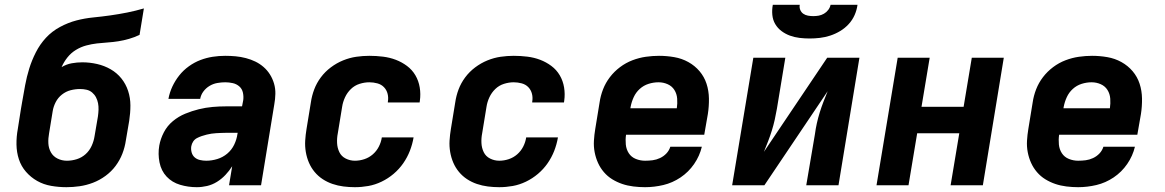

<svg xmlns="http://www.w3.org/2000/svg" viewBox="-20 -770 4840 798"><path d="M256 8Q224 8 192.5 2.5Q161 -3 134.5 -18Q108 -33 88 -56Q68 -79 58.5 -108Q49 -137 48.5 -169.5Q48 -202 54 -234L67 -317Q68 -324 69.5 -331.5Q71 -339 72 -346Q78 -381 84.5 -416Q91 -451 101.5 -485Q112 -519 129 -552.5Q146 -586 171 -613Q196 -640 229.5 -658Q263 -676 297.5 -685Q332 -694 367.5 -697.5Q403 -701 438.5 -706Q474 -711 509 -718Q544 -725 578 -735L560 -625Q539 -615 516.5 -608.5Q494 -602 472 -598.5Q450 -595 427.5 -593.5Q405 -592 383 -589.5Q361 -587 338.5 -581Q316 -575 295.5 -562.5Q275 -550 260 -531Q245 -512 236 -491Q256 -503 278 -507Q300 -511 322 -511Q353 -511 383.5 -504Q414 -497 440 -482Q466 -467 484.5 -444Q503 -421 512.5 -392Q522 -363 522 -331.5Q522 -300 517 -268L503 -186Q499 -158 488.5 -131Q478 -104 460.5 -80.5Q443 -57 418.5 -39Q394 -21 366.5 -10.5Q339 0 311 4Q283 8 256 8ZM258 -102Q279 -102 299.5 -108.5Q320 -115 336 -129.5Q352 -144 361 -164Q370 -184 373 -204L387 -286Q389 -300 389.5 -314Q390 -328 387.5 -341Q385 -354 379 -365.5Q373 -377 363 -385.5Q353 -394 340 -397Q327 -400 313 -400Q293 -400 273.5 -395Q254 -390 237.5 -377Q221 -364 211.5 -345.5Q202 -327 199 -308L184 -216Q180 -195 181 -174.5Q182 -154 191.5 -137Q201 -120 219 -111Q237 -102 258 -102Z M798 8Q762 8 728.5 -2Q695 -12 672.5 -36Q650 -60 643 -95Q636 -130 642 -165Q647 -193 661 -220Q675 -247 698.5 -266.5Q722 -286 750 -297.5Q778 -309 806.5 -316Q835 -323 863.5 -325.5Q892 -328 920 -328H986L991 -354Q993 -370 989.5 -385.5Q986 -401 974.5 -411Q963 -421 947.5 -424.5Q932 -428 916 -428Q900 -428 883 -425Q866 -422 851 -413Q836 -404 825.5 -390Q815 -376 812 -359H680Q685 -386 696.5 -410.5Q708 -435 725 -456.5Q742 -478 765 -494.5Q788 -511 813 -520.5Q838 -530 864 -534Q890 -538 916 -538Q938 -538 959.5 -536Q981 -534 1002 -528.5Q1023 -523 1041.5 -514Q1060 -505 1075.5 -491.5Q1091 -478 1102 -460.5Q1113 -443 1119 -422.5Q1125 -402 1124.5 -380Q1124 -358 1120 -336L1065 0H932L945 -79Q933 -60 917 -43Q901 -26 881.5 -14Q862 -2 840.5 3Q819 8 798 8ZM837 -102Q860 -102 883 -109Q906 -116 924.5 -131.5Q943 -147 953.5 -169Q964 -191 967 -214L968 -218H920Q910 -218 899.5 -217.5Q889 -217 879 -216.5Q869 -216 859 -214.5Q849 -213 839 -210.5Q829 -208 818.5 -204.5Q808 -201 798.5 -196Q789 -191 783 -182Q777 -173 775 -162Q773 -149 776.5 -136.5Q780 -124 789 -116Q798 -108 811 -105Q824 -102 837 -102Z M1455 8Q1431 8 1407.5 5Q1384 2 1362 -5.5Q1340 -13 1321 -25.5Q1302 -38 1287.5 -55.5Q1273 -73 1264 -94Q1255 -115 1251 -138.5Q1247 -162 1248.5 -186Q1250 -210 1254 -234L1272 -344Q1276 -372 1286 -398.5Q1296 -425 1313.5 -448.5Q1331 -472 1355 -490Q1379 -508 1406 -519Q1433 -530 1460.5 -534Q1488 -538 1515 -538Q1544 -538 1572 -534.5Q1600 -531 1625 -521.5Q1650 -512 1671.5 -496Q1693 -480 1706.5 -457Q1720 -434 1724.5 -406.5Q1729 -379 1725 -351Q1725 -349 1724.5 -347.5Q1724 -346 1724 -344H1592Q1592 -345 1592 -345.5Q1592 -346 1592 -347Q1595 -364 1591 -380Q1587 -396 1576 -407.5Q1565 -419 1548.5 -423.5Q1532 -428 1515 -428Q1495 -428 1474.5 -421.5Q1454 -415 1438.5 -400Q1423 -385 1414 -365.5Q1405 -346 1402 -326L1384 -216Q1380 -196 1381 -175.5Q1382 -155 1390.5 -137.5Q1399 -120 1417 -111Q1435 -102 1455 -102Q1475 -102 1494.5 -108.5Q1514 -115 1529.5 -128.5Q1545 -142 1554.5 -160.5Q1564 -179 1567 -199H1699Q1694 -170 1683.5 -143Q1673 -116 1656 -91.5Q1639 -67 1616 -47.5Q1593 -28 1566 -15Q1539 -2 1511 3Q1483 8 1455 8Z M2055 8Q2031 8 2007.5 5Q1984 2 1962 -5.5Q1940 -13 1921 -25.5Q1902 -38 1887.5 -55.5Q1873 -73 1864 -94Q1855 -115 1851 -138.5Q1847 -162 1848.5 -186Q1850 -210 1854 -234L1872 -344Q1876 -372 1886 -398.5Q1896 -425 1913.5 -448.5Q1931 -472 1955 -490Q1979 -508 2006 -519Q2033 -530 2060.5 -534Q2088 -538 2115 -538Q2144 -538 2172 -534.5Q2200 -531 2225 -521.5Q2250 -512 2271.5 -496Q2293 -480 2306.5 -457Q2320 -434 2324.5 -406.5Q2329 -379 2325 -351Q2325 -349 2324.5 -347.5Q2324 -346 2324 -344H2192Q2192 -345 2192 -345.5Q2192 -346 2192 -347Q2195 -364 2191 -380Q2187 -396 2176 -407.5Q2165 -419 2148.5 -423.5Q2132 -428 2115 -428Q2095 -428 2074.5 -421.5Q2054 -415 2038.5 -400Q2023 -385 2014 -365.5Q2005 -346 2002 -326L1984 -216Q1980 -196 1981 -175.5Q1982 -155 1990.5 -137.5Q1999 -120 2017 -111Q2035 -102 2055 -102Q2075 -102 2094.5 -108.5Q2114 -115 2129.5 -128.5Q2145 -142 2154.5 -160.5Q2164 -179 2167 -199H2299Q2294 -170 2283.5 -143Q2273 -116 2256 -91.5Q2239 -67 2216 -47.5Q2193 -28 2166 -15Q2139 -2 2111 3Q2083 8 2055 8Z M2661 8Q2637 8 2612.5 5Q2588 2 2566 -5.5Q2544 -13 2524.5 -25Q2505 -37 2490 -54.5Q2475 -72 2465.5 -93Q2456 -114 2451.5 -137.5Q2447 -161 2448.5 -185.5Q2450 -210 2454 -234L2472 -344Q2476 -372 2486.5 -399Q2497 -426 2515 -449.5Q2533 -473 2557 -491Q2581 -509 2608.5 -519.5Q2636 -530 2664 -534Q2692 -538 2719 -538Q2751 -538 2782.5 -532.5Q2814 -527 2841 -512Q2868 -497 2887.5 -474Q2907 -451 2916.5 -422Q2926 -393 2926.5 -360.5Q2927 -328 2922 -296L2907 -210H2582Q2579 -190 2581 -169.5Q2583 -149 2593.5 -133Q2604 -117 2622.5 -109.5Q2641 -102 2661 -102Q2677 -102 2692.5 -104Q2708 -106 2723 -113Q2738 -120 2749.5 -132Q2761 -144 2766 -160H2897Q2888 -122 2865 -88.5Q2842 -55 2808.5 -32.5Q2775 -10 2737 -1Q2699 8 2661 8ZM2793 -320Q2796 -340 2794.5 -360Q2793 -380 2783 -396Q2773 -412 2755 -420Q2737 -428 2717 -428Q2696 -428 2675.5 -421.5Q2655 -415 2639 -400.5Q2623 -386 2614 -366.5Q2605 -347 2601 -326L2600 -320Z M3023 0 3111 -530H3244L3209 -318Q3205 -295 3200 -272.5Q3195 -250 3188 -227.5Q3181 -205 3172.5 -183Q3164 -161 3155 -139L3418 -530H3552L3465 0H3331L3367 -212Q3370 -235 3375 -257.5Q3380 -280 3387 -302.5Q3394 -325 3402.5 -347Q3411 -369 3420 -391L3157 0ZM3345 -610Q3324 -610 3303 -612.5Q3282 -615 3263 -622Q3244 -629 3228 -641Q3212 -653 3202 -670Q3192 -687 3190 -708Q3188 -729 3192 -750H3304Q3302 -739 3306 -729Q3310 -719 3318.5 -713Q3327 -707 3338 -705Q3349 -703 3360 -703Q3372 -703 3383 -705Q3394 -707 3404.5 -713Q3415 -719 3422.5 -729Q3430 -739 3432 -750H3544Q3541 -728 3532 -707.5Q3523 -687 3507.5 -670Q3492 -653 3472 -641Q3452 -629 3430.5 -622Q3409 -615 3387.5 -612.5Q3366 -610 3345 -610Z M3623 0 3711 -530H3844L3810 -326H3985L4019 -530H4152L4065 0H3931L3967 -216H3792L3756 0Z M4461 8Q4437 8 4412.5 5Q4388 2 4366 -5.5Q4344 -13 4324.5 -25Q4305 -37 4290 -54.5Q4275 -72 4265.5 -93Q4256 -114 4251.5 -137.5Q4247 -161 4248.5 -185.5Q4250 -210 4254 -234L4272 -344Q4276 -372 4286.5 -399Q4297 -426 4315 -449.5Q4333 -473 4357 -491Q4381 -509 4408.5 -519.5Q4436 -530 4464 -534Q4492 -538 4519 -538Q4551 -538 4582.5 -532.5Q4614 -527 4641 -512Q4668 -497 4687.5 -474Q4707 -451 4716.5 -422Q4726 -393 4726.5 -360.5Q4727 -328 4722 -296L4707 -210H4382Q4379 -190 4381 -169.5Q4383 -149 4393.5 -133Q4404 -117 4422.5 -109.5Q4441 -102 4461 -102Q4477 -102 4492.5 -104Q4508 -106 4523 -113Q4538 -120 4549.5 -132Q4561 -144 4566 -160H4697Q4688 -122 4665 -88.5Q4642 -55 4608.5 -32.5Q4575 -10 4537 -1Q4499 8 4461 8ZM4593 -320Q4596 -340 4594.5 -360Q4593 -380 4583 -396Q4573 -412 4555 -420Q4537 -428 4517 -428Q4496 -428 4475.5 -421.5Q4455 -415 4439 -400.5Q4423 -386 4414 -366.5Q4405 -347 4401 -326L4400 -320Z"/></svg>

Font: Iosevka Curly XBdExObl
Style: Regular
Weight: 800
Width: 7
Italic angle: -9°
Monospace: yes
Designer: Belleve Invis
Foundry: Belleve Invis
Version: Version 11.1.0; ttfautohint (v1.8.3)